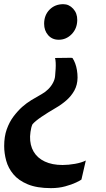

<svg xmlns="http://www.w3.org/2000/svg" viewBox="-26 -770 522 942"><path d="M329.5 -485.5Q337 -474.5 342.8 -459.2Q348.5 -444 351.5 -426Q354.5 -408 354.5 -389Q354 -353.5 339 -326.2Q324 -299 299.8 -277.8Q275.5 -256.5 247.5 -240.5Q208 -217.5 177.5 -196.8Q147 -176 133.5 -160.5Q130 -153.5 127.5 -143.5Q125 -133.5 123.5 -122.2Q122 -111 121.5 -100.5Q120.5 -57.5 139 -26Q157.5 5.5 193.8 22.5Q230 39.5 281 39.5Q309.5 39.5 342 33.8Q374.5 28 395 17.5L373.5 111Q368 115.5 347 125.5Q326 135.5 294.2 144.2Q262.5 153 224 153Q155 153 110 134.2Q65 115.5 39.8 85.2Q14.5 55 4.5 18.5Q-5.5 -18 -5.5 -53.5Q-5.5 -100 7 -135.2Q19.5 -170.5 39.5 -197.5Q62 -227 83.2 -245.8Q104.5 -264.5 127.8 -278.8Q151 -293 179 -308.5Q196 -318 210.5 -332.2Q225 -346.5 234.2 -364Q243.5 -381.5 244.5 -399Q246 -416 247 -432.5Q248 -449 247.2 -463Q246.5 -477 244 -485.5L322.5 -486.5ZM353 -671.5Q352.5 -630 325.8 -602.5Q299 -575 262 -575Q230 -575 210.2 -597.5Q190.5 -620 190.5 -653.5Q190.5 -695.5 217 -722.5Q243.5 -749.5 284.5 -749.5Q312.5 -749.5 333 -727.2Q353.5 -705 353 -671.5Z"/></svg>

Font: Merriweather 28pt Black
Style: Italic
Weight: 900
Italic angle: -7.8°
Version: Version 2.101